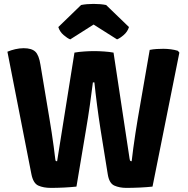

<svg xmlns="http://www.w3.org/2000/svg" viewBox="-20 -932 936 958"><path d="M17 -674Q34.5 -681.5 56 -686.5Q77.5 -691.5 98 -691.5Q138 -691.5 156.2 -674.2Q174.5 -657 182 -608L227 -338.5Q232.5 -307 238 -270Q243.5 -233 248.2 -198.8Q253 -164.5 255.5 -140.5Q256.5 -131 258.2 -129.2Q260 -127.5 265 -127.5L351.5 -669.5Q374 -673.5 400.5 -675.2Q427 -677 449 -677Q472.5 -677 498.8 -675.2Q525 -673.5 546.5 -669.5L626.5 -140.5Q628 -131 630.2 -129.2Q632.5 -127.5 637 -127.5Q640 -155.5 645 -192.5Q650 -229.5 656 -268.5Q662 -307.5 667.5 -340L727 -683Q744 -686.5 762 -687.5Q780 -688.5 795.5 -688.5Q813 -688.5 832.5 -686Q852 -683.5 867.5 -678.5L875 -669.5L741 -1Q715 2 677.8 3.8Q640.5 5.5 610.5 5.5Q576.5 5.5 550.5 -6Q524.5 -17.5 517.5 -63.5L481.5 -287Q472.5 -344.5 464.2 -408Q456 -471.5 451 -521H443.5Q437.5 -471.5 428.5 -408.2Q419.5 -345 409.5 -287L361.5 -1Q334 2 299.2 3.8Q264.5 5.5 233.5 5.5Q197 5.5 171.2 -6Q145.5 -17.5 136.5 -64ZM509.5 -907 623.5 -797Q616.5 -774 597.5 -757.5Q578.5 -741 564 -735.5L447 -809.5L330.5 -735.5Q316 -741 297 -757.5Q278 -774 271 -797L384.5 -907Q412 -912.5 447 -912.5Q483 -912.5 509.5 -907Z"/></svg>

Font: Signika Negative Light
Style: Bold
Weight: 700
Version: Version 2.001